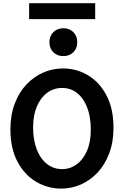

<svg xmlns="http://www.w3.org/2000/svg" viewBox="-20 -1145 772 1178"><path d="M537.1 -349.1Q537.1 -428.7 514.6 -486.1Q492.2 -543.5 452.6 -574.5Q413.1 -605.5 361.3 -605.5Q310.1 -605.5 269.8 -575.9Q229.5 -546.4 206.3 -492.2Q183.1 -438 183.1 -363.8Q183.1 -285.2 205.8 -227.5Q228.5 -169.9 268.6 -138.7Q308.6 -107.4 361.3 -107.4Q410.2 -107.4 450 -136.2Q489.7 -165 513.4 -219.2Q537.1 -273.4 537.1 -349.1ZM676.3 -361.3Q676.3 -273.4 650.1 -204.1Q624 -134.8 579.1 -86.7Q534.2 -38.6 476.6 -13.2Q418.9 12.2 356.4 12.2Q272.5 12.2 201.2 -30Q129.9 -72.3 86.9 -153.6Q43.9 -234.9 43.9 -351.6Q43.9 -439.5 70.1 -508.5Q96.2 -577.6 141.6 -626Q187 -674.3 244.9 -699.7Q302.7 -725.1 366.2 -725.1Q449.7 -725.1 520.3 -682.9Q590.8 -640.6 633.5 -559.6Q676.3 -478.5 676.3 -361.3ZM283.2 -886.2Q283.2 -923.8 307.4 -947.8Q331.5 -971.7 368.7 -971.7Q406.2 -971.7 430.2 -947.8Q454.1 -923.8 454.1 -886.2Q454.1 -848.1 430.2 -824.5Q406.2 -800.8 368.7 -800.8Q331.5 -800.8 307.4 -824.5Q283.2 -848.1 283.2 -886.2ZM158.7 -1027.8V-1125.5H564V-1027.8Z"/></svg>

Font: Andika
Style: Bold
Weight: 700
Designer: Victor Gaultney, Annie Olsen, Julie Remington, Don Collingsworth, Eric Hays, Becca Hirsbrunner
Foundry: SIL International
Version: Version 6.101